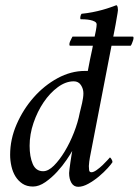

<svg xmlns="http://www.w3.org/2000/svg" viewBox="-20 -713 534 739"><path d="M259 -572Q258 -570 255 -564.5Q252 -559 249.5 -553Q247 -547 247 -542Q247 -537 250 -537H483Q485 -539 487.5 -545Q490 -551 492 -557Q494 -563 494 -567.5Q494 -572 491 -572ZM146 -54Q118 -54 106 -82Q94 -110 94 -152Q94 -196 109 -240Q124 -284 148 -319.5Q172 -355 202.5 -377.5Q233 -400 264 -400Q282 -400 291.5 -385.5Q301 -371 301 -354Q301 -345 299.5 -335.5Q298 -326 296 -316.5Q294 -307 291.5 -297.5Q289 -288 287 -279Q280 -242 264.5 -202.5Q249 -163 229 -130Q209 -97 187.5 -75.5Q166 -54 146 -54ZM107 5Q130 5 154.5 -12Q179 -29 200 -52Q221 -75 236.5 -98Q252 -121 258 -132Q257 -127 255 -114.5Q253 -102 251 -88.5Q249 -75 247.5 -63Q246 -51 246 -47Q246 -24 255 -9Q264 6 281 6Q299 6 320.5 -6Q342 -18 361 -34Q380 -50 394.5 -66Q409 -82 413 -89Q413 -94 409 -100.5Q405 -107 403 -107Q402 -106 394 -97Q386 -88 375 -77.5Q364 -67 352 -58.5Q340 -50 332 -50Q324 -50 323 -58.5Q322 -67 322 -74Q322 -78 323.5 -91Q325 -104 326 -107L421 -598Q423 -607 425 -619Q427 -631 429 -642.5Q431 -654 432.5 -662.5Q434 -671 434 -674Q434 -679 433 -685Q432 -691 428 -693Q420 -690 406 -685Q392 -680 374 -675Q356 -670 335.5 -666Q315 -662 294 -660Q291 -657 289.5 -649.5Q288 -642 290 -639Q296 -639 306.5 -638.5Q317 -638 327 -636Q337 -634 344.5 -630Q352 -626 352 -619Q352 -611 349 -595Q346 -579 343 -566Q339 -546 335 -524Q331 -506 326.5 -484Q322 -462 318 -440Q317 -440 312.5 -440Q308 -440 307 -440Q253 -440 201.5 -412Q150 -384 109.5 -338Q69 -292 44 -234.5Q19 -177 19 -117Q19 -95 24 -73Q29 -51 39.5 -34Q50 -17 66.5 -6Q83 5 107 5Z"/></svg>

Font: Vermiglione
Style: Italic
Weight: 400
Italic angle: -11°
Version: Version 1.105